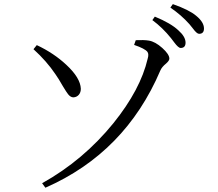

<svg xmlns="http://www.w3.org/2000/svg" viewBox="-20 -838 1040 915"><path d="M196.3 56.6 180.7 35.2Q377 -74.2 520.5 -251Q649.4 -411.1 683.6 -557.6Q690.4 -580.1 682.6 -590.8Q670.9 -606.4 619.1 -624L627 -646.5Q666 -648.4 689.5 -644.5Q719.7 -639.6 753.4 -609.4Q787.1 -579.1 787.1 -558.6Q787.1 -548.8 771.5 -535.2Q751 -518.6 744.1 -502Q577.1 -110.4 196.3 56.6ZM304.7 -388.7Q296.9 -398.4 279.3 -427.7Q258.8 -463.9 244.1 -484.4Q202.1 -546.9 139.6 -603.5L155.3 -623Q236.3 -585 295.9 -529.3Q363.3 -466.8 365.2 -415Q365.2 -397.5 355.5 -386.2Q345.7 -375 330.1 -374Q316.4 -374 304.7 -388.7ZM840.8 -609.4Q830.1 -609.4 810.5 -635.7Q800.8 -649.4 794.9 -656.2Q754.9 -706.1 706.1 -742.2L717.8 -758.8Q793.9 -727.5 830.1 -693.4Q864.3 -663.1 864.3 -634.8Q864.3 -609.4 840.8 -609.4ZM928.7 -676.8Q918 -676.8 899.4 -702.1Q888.7 -715.8 882.8 -722.7Q843.8 -766.6 792 -801.8L803.7 -818.4Q881.8 -791 915 -762.7Q952.1 -732.4 952.1 -702.1Q952.1 -676.8 928.7 -676.8Z"/></svg>

Font: Bpmf Zihi Only R
Style: R
Weight: 400
Foundry: But Ko
Version: Version 1.320